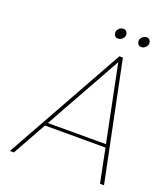

<svg xmlns="http://www.w3.org/2000/svg" viewBox="-149 -933 900 1037"><g transform="rotate(20 300.5 -415.0)"><path d="M371 -770Q358 -770 352 -778Q346 -786 346 -795Q346 -797 346 -800Q348 -812 358 -821Q368 -830 381 -830Q393 -830 399.5 -822Q406 -814 406 -805Q406 -803 406 -800Q404 -788 393.5 -779Q383 -770 371 -770ZM505 -770Q492 -770 486 -778Q480 -786 480 -795Q480 -797 480 -800Q482 -812 492 -821Q502 -830 515 -830Q527 -830 533 -822Q539 -814 539 -805Q539 -803 539 -800Q537 -788 527 -779Q517 -770 505 -770ZM509 -194H161L53 0H30L411 -683H431L571 0H548ZM505 -212 416 -651 171 -212Z"/></g></svg>

Font: Fz Poppins Thin
Style: Italic
Weight: 100
Italic angle: -10°
Designer: Ninad Kale (Devanagari), Jonny Pinhorn (Latin)
Foundry: Indian Type Foundry
Version: Vit hóa bi Vntype.Com & FontZin.Com